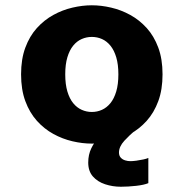

<svg xmlns="http://www.w3.org/2000/svg" viewBox="-20 -532 690 726"><path d="M327.1 11Q291.5 11 254 2.2Q216.4 -6.5 181.8 -25.5Q147.1 -44.5 119.5 -75.2Q91.9 -106 75.8 -149.5Q59.7 -193 59.7 -251Q59.7 -308.5 75.8 -352Q91.9 -395.5 119.5 -426Q147.1 -456.5 181.8 -475.5Q216.4 -494.5 254 -503.2Q291.5 -512 327.1 -512Q362.8 -512 400.3 -503.2Q437.9 -494.5 472.5 -475.5Q507.2 -456.5 534.8 -426Q562.4 -395.5 578.5 -352Q594.6 -308.5 594.6 -251Q594.6 -193 578.5 -149.5Q562.4 -106 534.8 -75.2Q507.2 -44.5 472.5 -25.5Q437.9 -6.5 400.3 2.2Q362.8 11 327.1 11ZM327.1 -108.6Q347.6 -108.6 365.6 -116.8Q383.6 -124.9 397.5 -141.9Q411.4 -158.9 419.5 -186Q427.6 -213.1 427.6 -251Q427.6 -288.7 419.5 -315.6Q411.4 -342.4 397.5 -359.4Q383.6 -376.4 365.6 -384.4Q347.6 -392.4 327.1 -392.4Q307.1 -392.4 288.9 -384.4Q270.6 -376.4 256.8 -359.4Q242.9 -342.4 234.8 -315.6Q226.7 -288.7 226.7 -251Q226.7 -213.1 234.8 -186Q242.9 -158.9 256.8 -141.9Q270.6 -124.9 288.9 -116.8Q307.1 -108.6 327.1 -108.6ZM540.9 65.2V160.5Q524.9 167.3 494.6 170.7Q464.4 174.1 437.1 174.1Q405.8 174.1 377.4 164.7Q348.9 155.3 331.2 135.2Q313.6 115.1 313.6 82.6Q313.6 52.8 325.2 28.9Q336.9 4.9 352.8 -12.2Q368.6 -29.4 381.1 -38H490.9Q470.6 -22 450.2 0.2Q429.9 22.5 429.9 44.7Q429.9 56.9 436.6 64.1Q443.4 71.4 453.4 74.4Q463.3 77.4 472.9 77.4Q481.7 77.4 495.5 75.6Q509.4 73.7 522.2 70.9Q535.1 68.1 540.9 65.2Z"/></svg>

Font: Trispace Thin
Style: Regular
Weight: 100
Designer: Tyler Finck
Foundry: Etcetera Type Company
Version: Version 1.210